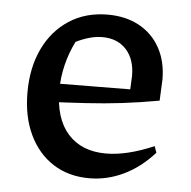

<svg xmlns="http://www.w3.org/2000/svg" viewBox="-43 -545 592 596"><g transform="rotate(5 253.0 -246.5)"><path d="M256 9Q191 9 143 -22Q95 -53 68.5 -109Q42 -165 42 -240Q42 -317 70 -376Q98 -435 149.5 -468.5Q201 -502 270 -502Q326 -502 368 -479Q410 -456 433 -414Q456 -372 456 -316L453 -250Q392 -239 337.5 -232.5Q283 -226 226.5 -222.5Q170 -219 104 -216L105 -275L359 -277L361 -319Q361 -371 333.5 -401Q306 -431 259 -431Q239 -431 218 -425Q197 -419 177 -409Q159 -373 149.5 -334Q140 -295 140 -256Q140 -167 182.5 -119.5Q225 -72 301 -72Q366 -72 450 -108L457 -88Q414 -40 362.5 -15.5Q311 9 256 9Z"/></g></svg>

Font: Piazzolla Thin SemiBold
Style: Regular
Weight: 600
Version: Version 2.005